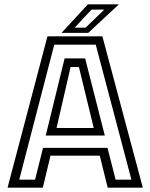

<svg xmlns="http://www.w3.org/2000/svg" viewBox="-20 -868 696 888"><path d="M15 0 199.5 -700H453.5L640.5 0H478L441.5 -148H213.5L178 0ZM69 -37H142.2L179 -184H477.2L514.8 -37H587.8L422.8 -661.5H231ZM191.5 -241 278.8 -597.8H373.8L464.8 -241ZM241.5 -276H413.5L345 -558H306.5ZM264.5 -716 386.5 -848H530L388 -716ZM325.2 -740H375.8L462.2 -823.5H403.2Z"/></svg>

Font: Tourney Thin
Style: Regular
Weight: 100
Designer: Tyler Finck
Foundry: Etcetera Type Co
Version: Version 1.015